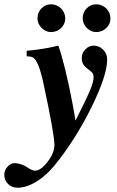

<svg xmlns="http://www.w3.org/2000/svg" viewBox="-78 -669 542 892"><path d="M45.9 -407.2V-433.1Q130.9 -440.9 192.9 -457Q206.1 -422.9 224.9 -346.2Q243.7 -269.5 259.8 -183.1L272.9 -108.9Q323.2 -208.5 340.1 -248.8Q356.9 -289.1 356.9 -311Q356.9 -321.8 352.1 -329.1Q347.2 -336.4 333 -346.2Q314.9 -359.9 308.3 -371.1Q301.8 -382.3 301.8 -400.9Q301.8 -422.4 318.6 -439.7Q335.4 -457 356.9 -457Q382.8 -457 401.4 -438.2Q419.9 -419.4 419.9 -393.1Q419.9 -317.9 345.9 -168.7Q272 -19.5 175.8 99.1Q135.7 147.9 90.1 175.5Q44.4 203.1 2.9 203.1Q-22.9 203.1 -40.5 185.8Q-58.1 168.5 -58.1 143.1Q-58.1 122.1 -43.2 105.5Q-28.3 88.9 -8.8 88.9Q3.4 88.9 20.8 94.7Q38.1 100.6 47.9 107.9Q56.2 114.3 67.1 119.1Q78.1 124 84 124Q111.8 124 143.3 82.5Q174.8 41 174.8 4.9Q174.8 -45.4 124 -280.8Q101.6 -386.7 75.2 -401.9Q67.4 -407.2 45.9 -407.2ZM159.2 -648.9Q186.5 -648.9 205.8 -629.6Q225.1 -610.4 225.1 -583Q225.1 -557.1 205.6 -538.6Q186 -520 159.2 -520Q134.3 -520 115.2 -539.3Q96.2 -558.6 96.2 -584Q96.2 -611.3 114.5 -630.1Q132.8 -648.9 159.2 -648.9ZM369.1 -648.9Q396.5 -648.9 415.8 -629.6Q435.1 -610.4 435.1 -583Q435.1 -557.1 415.5 -538.6Q396 -520 369.1 -520Q344.2 -520 325.2 -539.3Q306.2 -558.6 306.2 -584Q306.2 -611.3 324.5 -630.1Q342.8 -648.9 369.1 -648.9Z"/></svg>

Font: Accordance
Style: Bold-Italic
Weight: 700
Italic angle: -11°
Version: Version 1.2 (build January 31, 2020) Miklal Software Solutio